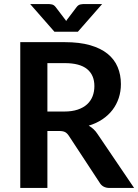

<svg xmlns="http://www.w3.org/2000/svg" viewBox="-20 -932 685 952"><path d="M299 -379Q337 -379 365.2 -388.5Q393.5 -398 411.8 -414.8Q430 -431.5 439 -454.5Q448 -477.5 448 -505Q448 -560 411.8 -589.5Q375.5 -619 301 -619H215V-379ZM645 0H523.5Q489 0 473.5 -27L321.5 -258.5Q313 -271.5 302.8 -277Q292.5 -282.5 272.5 -282.5H215V0H80.5V-723H301Q374.5 -723 427.2 -707.8Q480 -692.5 513.8 -665Q547.5 -637.5 563.5 -599.2Q579.5 -561 579.5 -515Q579.5 -478.5 568.8 -446Q558 -413.5 537.8 -387Q517.5 -360.5 487.8 -340.5Q458 -320.5 420 -309Q433 -301.5 444 -291.2Q455 -281 464 -267ZM486.5 -912 366 -774.5H250L129.5 -912H219Q226.5 -912 237 -910Q247.5 -908 256 -897L300.5 -838.5Q303 -836 304.8 -833Q306.5 -830 308 -827.5Q309.5 -830 311.2 -833Q313 -836 315.5 -838.5L359.5 -896.5Q368 -908 378.8 -910Q389.5 -912 397 -912Z"/></svg>

Font: LatoLatin
Style: Bold
Weight: 700
Designer: Lukasz Dziedzic with Adam Twardoch and Botio Nikoltchev
Foundry: tyPoland Lukasz Dziedzic
Version: Version 2.015; 2015-08-06; http://www.latofonts.com/